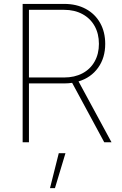

<svg xmlns="http://www.w3.org/2000/svg" viewBox="-20 -727 621 981"><path d="M95.7 -707H308.6Q371.1 -707 418.5 -681.4Q465.8 -655.8 491.7 -609.6Q517.6 -563.5 517.6 -502.9Q517.6 -431.6 481.2 -380.9Q444.8 -330.1 381.3 -311L549.8 0H512.7L348.6 -303.7Q329.1 -300.8 308.6 -300.8H127.9V0H95.7ZM307.6 -331.1Q360.8 -331.1 401.1 -352.3Q441.4 -373.5 463.4 -412.6Q485.4 -451.7 485.4 -502.9Q485.4 -554.7 463.4 -594Q441.4 -633.3 401.1 -655Q360.8 -676.8 307.6 -676.8H127.9V-331.1ZM280.3 55.7H314.5L260.7 234.4H235.4Z"/></svg>

Font: Pretendard Thin
Style: Regular
Weight: 100
Designer: Base glyphs from Inter by Rasmus Andersson; Hangeul glyphs from Noto Sans CJK(Source Han Sans) by Jang Soo-young and Kan
Foundry: Kil Hyung-jin
Version: Version 1.309